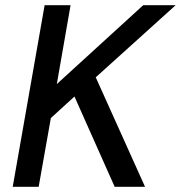

<svg xmlns="http://www.w3.org/2000/svg" viewBox="-20 -720 697 740"><path d="M29 0 152 -700H252L199 -396L532 -700H657L349 -422L539 0H422L267 -348L176 -265L129 0Z"/></svg>

Font: DM Sans 24pt Medium
Style: Italic
Weight: 500
Italic angle: -10°
Designer: Colophon Foundry, Jonny Pinhorn
Foundry: Colophon Foundry
Version: Version 4.004;gftools[0.9.30]